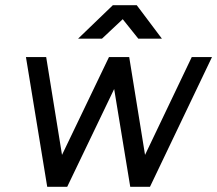

<svg xmlns="http://www.w3.org/2000/svg" viewBox="-20 -720 837 740"><path d="M281 -571H373L453 -646L513 -571H604L507 -700H415ZM719 -500 539 -123 478 -500H400L219 -123L158 -500H80L162 0H239L420 -377L482 0H558L797 -500Z"/></svg>

Font: Unageo
Style: Regular-Italic
Weight: 400
Designer: Richard Sepsi
Foundry: Richard Sepsi
Version: Version 2.000